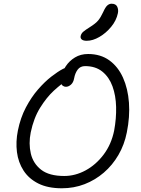

<svg xmlns="http://www.w3.org/2000/svg" viewBox="-20 -1001 756 1031"><path d="M312 10Q237 10 186 -15.5Q135 -41 106.5 -85Q78 -129 71 -184.5Q64 -240 76 -300Q90 -369 119 -424Q148 -479 184 -520.5Q220 -562 255.5 -589.5Q291 -617 318 -631Q323 -633 327 -635Q330 -640 333 -645Q352 -674 382.5 -692.5Q413 -711 453 -711Q520 -711 567 -677Q614 -643 640.5 -584Q667 -525 672.5 -449.5Q678 -374 661 -290Q648 -224 616 -169Q584 -114 537.5 -74Q491 -34 434 -12Q377 10 312 10ZM310 -549Q291 -534 269 -514Q230 -478 195.5 -422.5Q161 -367 145 -290Q133 -230 145.5 -176.5Q158 -123 201 -89.5Q244 -56 325 -56Q384 -56 439.5 -86Q495 -116 536.5 -171Q578 -226 593 -300Q605 -365 603.5 -426.5Q602 -488 584 -537.5Q566 -587 529.5 -616.5Q493 -646 437 -646Q411 -646 397 -627Q383 -608 378 -580Q374 -558 361 -546.5Q348 -535 334 -535Q325 -535 318 -540Q313 -543 310 -549ZM446 -782Q427 -782 419 -789Q411 -796 413 -807Q416 -821 427 -830.5Q438 -840 462 -855Q494 -875 507.5 -891.5Q521 -908 534 -936Q546 -963 556.5 -972Q567 -981 579 -981Q602 -981 609.5 -965Q617 -949 613 -930Q605 -891 577 -857Q549 -823 513.5 -802.5Q478 -782 446 -782Z"/></svg>

Font: Shantell Sans Light Light
Style: Italic
Weight: 300
Italic angle: -11°
Version: Version 1.008;[ac192a2d6]